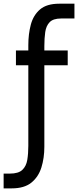

<svg xmlns="http://www.w3.org/2000/svg" viewBox="-20 -789 431 1059"><path d="M0 250V168.5H34.2Q81.5 168.5 103 148.2Q124.5 127.9 130.4 93.3Q136.2 58.6 136.2 15.6V-429.2H67.9V-510.7H136.2V-539.6Q136.2 -601.6 150.1 -653.6Q164.1 -705.6 200.9 -737.1Q237.8 -768.6 307.1 -768.6H390.6V-687H317.4Q273.4 -687 253.9 -666.7Q234.4 -646.5 229.5 -612.1Q224.6 -577.6 224.6 -534.7V-510.7H353.5V-429.2H224.6V20.5Q224.6 82.5 208.3 134.8Q191.9 187 152.8 218.5Q113.8 250 44.4 250Z"/></svg>

Font: Kay Pho Du SemiBold
Style: Regular
Weight: 600
Designer: Victor Gaultney, Khu Oo Reh
Foundry: SIL International
Version: Version 3.000